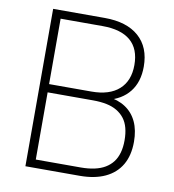

<svg xmlns="http://www.w3.org/2000/svg" viewBox="-80 -776 769 847"><g transform="rotate(10 305.0 -352.5)"><path d="M90 0V-705H321Q420 -705 474 -657.5Q528 -610 528 -523Q528 -454 493 -410Q458 -366 394 -351V-365Q441 -360 474.5 -338Q508 -316 525.5 -278.5Q543 -241 543 -189Q543 -128 518.5 -86Q494 -44 447 -22Q400 0 333 0ZM130 -37H331Q365 -37 392.5 -43Q420 -49 440 -61Q460 -73 473.5 -90.5Q487 -108 494 -132.5Q501 -157 501 -188Q501 -219 494.5 -243.5Q488 -268 474.5 -285.5Q461 -303 441 -315Q421 -327 394 -332.5Q367 -338 333 -338H130ZM130 -375H320Q400 -375 443 -413.5Q486 -452 486 -523Q486 -595 443.5 -631.5Q401 -668 318 -668H130Z"/></g></svg>

Font: Nunito Sans 12pt ExtraLight SemiCondensed
Style: Regular
Weight: 200
Width: 4
Version: Version 3.101;gftools[0.9.27]